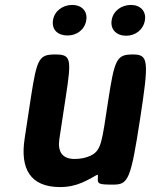

<svg xmlns="http://www.w3.org/2000/svg" viewBox="-20 -749 612 779"><path d="M283 -104C232 -104 213 -134 221 -186L247 -357C271 -512 268 -528 204 -528C139 -528 130 -512 106 -358L80 -187C61 -64 103 10 224 10C258 10 287 3 313 -8C378 -37 379 -52 377 -27C375 -2 381 0 441 0C501 0 511 -24 548 -264C585 -504 583 -528 519 -528C454 -528 445 -511 419 -341C393 -171 392 -139 347 -117C329 -109 308 -104 283 -104ZM254 -605C292 -605 324 -629 330 -667C336 -704 311 -729 273 -729C235 -729 201 -705 195 -667C189 -628 215 -605 254 -605ZM492 -604C530 -604 562 -629 568 -667C574 -704 549 -729 511 -729C473 -729 439 -705 433 -667C427 -629 453 -604 492 -604Z"/></svg>

Font: Asimov Print
Style: AIt
Weight: 500
Designer: Google
Version: Version 2.000980: 2014